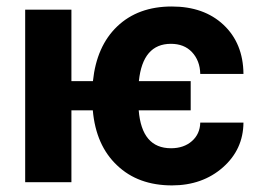

<svg xmlns="http://www.w3.org/2000/svg" viewBox="-20 -558 794 588"><path d="M198.7 -528.3H57.1V0H198.7V-220.2H264.2C270.5 -148.4 295.4 -92.3 338.4 -51.8C381.3 -10.7 437.5 9.8 506.8 9.8C568.8 9.8 621.1 -8.8 662.6 -45.4C704.1 -82 725.1 -127.4 725.6 -182.6H593.3C592.8 -159.2 584 -140.1 567.9 -126C551.3 -111.3 529.8 -104 503.9 -104C443.8 -104 411.1 -142.6 404.8 -220.2H564V-309.6H405.3C413.1 -385.7 445.8 -423.8 503.4 -423.8C530.3 -423.8 551.8 -415.5 567.9 -398.4C584 -381.3 592.8 -358.9 593.3 -331.5H725.6C725.1 -394 704.6 -444.3 664.6 -481.9C624.5 -519.5 571.8 -538.1 505.9 -538.1C437 -538.1 381.3 -517.6 338.9 -477.1C296.4 -436.5 272 -380.4 264.6 -309.6H198.7Z"/></svg>

Font: Roboto
Style: Bold
Weight: 700
Designer: Google
Version: Version 2.137; 2017